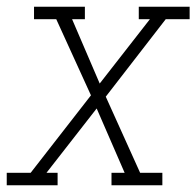

<svg xmlns="http://www.w3.org/2000/svg" viewBox="-54 -550 583 570"><path d="M-34 0V-37H37L216 -267L113 -493H47V-530H198V-493H160L242 -302L391 -493H358V-530H509V-493H438L260 -263L362 -37H428V0H277V-37H316L233 -228L84 -37H117V0Z"/></svg>

Font: Iosevka Slab XLtObl
Style: Regular
Weight: 200
Italic angle: -9°
Monospace: yes
Designer: Belleve Invis
Foundry: Belleve Invis
Version: Version 11.1.1; ttfautohint (v1.8.3)